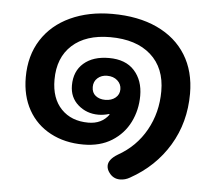

<svg xmlns="http://www.w3.org/2000/svg" viewBox="-46 -550 779 699"><g transform="rotate(5 343.0 -201.0)"><path d="M417 98Q392 98 377 77Q368 65 368 52Q368 29 401 9Q467 -28 503 -92.5Q539 -157 539 -235Q539 -320 485.5 -367.5Q432 -415 337 -415Q248 -415 198 -369.5Q148 -324 148 -243Q148 -175 185 -136.5Q222 -98 284 -98Q333 -98 359 -134L357 -136Q337 -130 318 -130Q275 -130 244 -157Q213 -184 213 -228Q213 -280 247 -309.5Q281 -339 339 -339Q400 -339 432 -303.5Q464 -268 464 -212Q464 -160 442 -115.5Q420 -71 377 -44Q334 -17 273 -17Q205 -17 152.5 -45Q100 -73 71.5 -124Q43 -175 43 -243Q43 -322 80 -380Q117 -438 184 -469Q251 -500 337 -500Q432 -500 501 -468Q570 -436 607 -376.5Q644 -317 644 -235Q644 -130 593.5 -46Q543 38 453 88Q436 98 417 98ZM390 -229Q390 -248 375.5 -261Q361 -274 338 -274Q317 -274 303 -261.5Q289 -249 289 -229Q289 -208 303 -197Q317 -186 338 -186Q361 -186 375.5 -198Q390 -210 390 -229Z"/></g></svg>

Font: Kodchasan SemiBold
Style: Regular
Weight: 600
Version: Version 1.000; ttfautohint (v1.6)